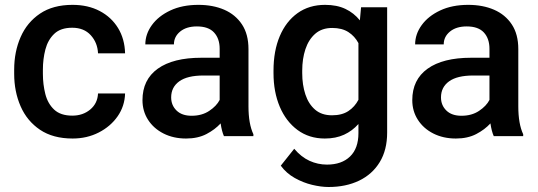

<svg xmlns="http://www.w3.org/2000/svg" viewBox="-20 -558 2207 787"><path d="M276.4 -84Q319.8 -84 349.9 -109.1Q379.9 -134.3 381.8 -174.8H492.7Q491.2 -123 462.2 -81.3Q433.1 -39.6 384.8 -14.9Q336.4 9.8 277.8 9.8Q197.3 9.8 144 -26.1Q90.8 -62 64.5 -122.3Q38.1 -182.6 38.1 -255.4V-272.5Q38.1 -345.7 64.5 -406Q90.8 -466.3 144 -502.2Q197.3 -538.1 277.3 -538.1Q340.8 -538.1 388.7 -512.9Q436.5 -487.8 463.9 -443.1Q491.2 -398.4 492.7 -339.4H381.8Q379.9 -382.8 352.1 -413.6Q324.2 -444.3 275.9 -444.3Q228.5 -444.3 202.4 -419.4Q176.3 -394.5 166 -355.2Q155.8 -315.9 155.8 -272.5V-255.4Q155.8 -211.9 165.8 -172.6Q175.8 -133.3 202.1 -108.6Q228.5 -84 276.4 -84Z M897.9 0Q889.2 -19.5 884.3 -52.2Q861.3 -26.9 826.2 -8.5Q791 9.8 742.7 9.8Q690.9 9.8 650.4 -10.7Q609.9 -31.2 586.9 -66.9Q564 -102.5 564 -147.5Q564 -231.4 626.7 -276.4Q689.5 -321.3 805.2 -321.3H880.4V-357.9Q880.4 -399.9 857.4 -424.8Q834.5 -449.7 787.1 -449.7Q744.1 -449.7 718.5 -428.7Q692.9 -407.7 692.9 -376H575.7Q575.7 -418 602.5 -455.1Q629.4 -492.2 678.2 -515.1Q727.1 -538.1 793.5 -538.1Q853 -538.1 899.2 -518.1Q945.3 -498 971.9 -457.8Q998.5 -417.5 998.5 -356.9V-122.1Q998.5 -50.3 1018.6 -7.8V0ZM765.6 -83.5Q807.6 -83.5 837.6 -103.5Q867.7 -123.5 880.4 -148.4V-248.5H814Q748 -248.5 714.8 -224.6Q681.6 -200.7 681.6 -158.7Q681.6 -126.5 703.6 -105Q725.6 -83.5 765.6 -83.5Z M1101.1 -258.3V-268.6Q1101.1 -349.1 1126.7 -409.7Q1152.3 -470.2 1199.7 -504.2Q1247.1 -538.1 1312.5 -538.1Q1360.8 -538.1 1395.8 -521.5Q1430.7 -504.9 1455.1 -474.6L1460 -528.3H1566.9V-14.6Q1566.9 56.6 1536.6 106.4Q1506.3 156.2 1452.1 182.4Q1397.9 208.5 1326.7 208.5Q1296.4 208.5 1259.5 199.7Q1222.7 190.9 1188.2 171.6Q1153.8 152.3 1130.9 121.1L1186 51.8Q1214.4 85.4 1248.5 101.1Q1282.7 116.7 1320.3 116.7Q1380.4 116.7 1414.8 83.5Q1449.2 50.3 1449.2 -12.2V-49.8Q1424.3 -21.5 1390.4 -5.9Q1356.4 9.8 1311.5 9.8Q1247.1 9.8 1199.7 -25.1Q1152.3 -60.1 1126.7 -120.6Q1101.1 -181.2 1101.1 -258.3ZM1218.8 -268.6V-258.3Q1218.8 -210.4 1231.7 -171.1Q1244.6 -131.8 1271.5 -108.6Q1298.3 -85.4 1340.8 -85.4Q1381.8 -85.4 1408 -102.8Q1434.1 -120.1 1449.2 -148.9V-381.3Q1434.1 -409.7 1408 -426.5Q1381.8 -443.4 1341.8 -443.4Q1299.3 -443.4 1272.2 -419.7Q1245.1 -396 1231.9 -356.4Q1218.8 -316.9 1218.8 -268.6Z M2003.9 0Q1995.1 -19.5 1990.2 -52.2Q1967.3 -26.9 1932.1 -8.5Q1897 9.8 1848.6 9.8Q1796.9 9.8 1756.3 -10.7Q1715.8 -31.2 1692.9 -66.9Q1669.9 -102.5 1669.9 -147.5Q1669.9 -231.4 1732.7 -276.4Q1795.4 -321.3 1911.1 -321.3H1986.3V-357.9Q1986.3 -399.9 1963.4 -424.8Q1940.4 -449.7 1893.1 -449.7Q1850.1 -449.7 1824.5 -428.7Q1798.8 -407.7 1798.8 -376H1681.6Q1681.6 -418 1708.5 -455.1Q1735.4 -492.2 1784.2 -515.1Q1833 -538.1 1899.4 -538.1Q1959 -538.1 2005.1 -518.1Q2051.3 -498 2077.9 -457.8Q2104.5 -417.5 2104.5 -356.9V-122.1Q2104.5 -50.3 2124.5 -7.8V0ZM1871.6 -83.5Q1913.6 -83.5 1943.6 -103.5Q1973.6 -123.5 1986.3 -148.4V-248.5H1919.9Q1854 -248.5 1820.8 -224.6Q1787.6 -200.7 1787.6 -158.7Q1787.6 -126.5 1809.6 -105Q1831.5 -83.5 1871.6 -83.5Z"/></svg>

Font: Vazirmatn FD Medium
Style: Regular
Weight: 500
Designer: Saber Rastikerdar
Foundry: Saber Rastikerdar
Version: Version 33.003